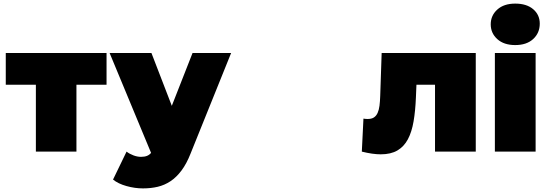

<svg xmlns="http://www.w3.org/2000/svg" viewBox="-20 -841 3044 1065"><path d="M404 0H179V-371H12V-547H571V-371H404Z M933 -254 1048 -547H1262L1037 11Q1015 67 987 104.5Q959 142 926 164Q893 186 855 195Q817 204 773 204Q728 204 681.5 191Q635 178 607 155L682 0Q699 13 720.5 21Q742 29 762 29Q782 29 795.5 23.5Q809 18 818 7L588 -547H820Z M1996 -183Q2002 -182 2008 -181.5Q2014 -181 2019 -181Q2041 -181 2054 -189.5Q2067 -198 2074.5 -214.5Q2082 -231 2085 -254.5Q2088 -278 2089 -309L2097 -547H2619V0H2393V-371H2290L2287 -300Q2284 -226 2274 -167.5Q2264 -109 2242.5 -68.5Q2221 -28 2184.5 -6.5Q2148 15 2092 15Q2047 15 1987 0Z M2725 0V-547H2951V0ZM2838 -591Q2775 -591 2738.5 -624Q2702 -657 2702 -706Q2702 -755 2738.5 -788Q2775 -821 2838 -821Q2901 -821 2937.5 -790Q2974 -759 2974 -710Q2974 -658 2937.5 -624.5Q2901 -591 2838 -591Z"/></svg>

Font: Montserrat-Alt1 Black
Style: Regular
Weight: 900
Designer: Differentunic
Foundry: Differentunic
Version: Version 7.222